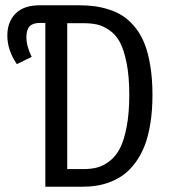

<svg xmlns="http://www.w3.org/2000/svg" viewBox="-20 -708 645 728"><path d="M277.8 -688Q311 -688 338.9 -684.3Q366.7 -680.7 396.2 -670.9Q425.8 -661.1 449 -645.3Q472.2 -629.4 493.2 -603.3Q514.2 -577.1 528.1 -542.2Q542 -507.3 550 -458Q558.1 -408.7 558.1 -348.1Q558.1 -288.6 550 -239Q542 -189.5 527.8 -154.1Q513.7 -118.7 493.4 -91.3Q473.1 -64 450.4 -46.9Q427.7 -29.8 400.4 -19Q373 -8.3 347.2 -4.2Q321.3 0 292 0H151.9V-621.1H131.8Q104.5 -621.1 92.3 -608.2Q80.1 -595.2 80.1 -566.9Q80.1 -533.2 100.1 -492.2L43.9 -464.8Q7.8 -517.6 7.8 -573.2Q7.8 -624.5 38.6 -656.2Q69.3 -688 131.8 -688ZM296.9 -66.9Q326.2 -66.9 349.6 -73.2Q373 -79.6 396.5 -97.9Q419.9 -116.2 435.3 -146.5Q450.7 -176.8 460.4 -228Q470.2 -279.3 470.2 -348.1Q470.2 -418.5 460 -469.5Q449.7 -520.5 434.1 -549.1Q418.5 -577.6 393.8 -594.2Q369.1 -610.8 346.4 -615.5Q323.7 -620.1 293 -620.1H234.9V-66.9Z"/></svg>

Font: Fira Sans Compressed Book
Style: Regular
Weight: 350
Width: 1
Designer: Carrois Corporate & Edenspiekermann AG
Foundry: Carrois Corporate GbR & Edenspiekermann AG
Version: Version 4.203;PS 004.203;hotconv 1.0.88;makeotf.lib2.5.64775